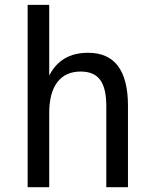

<svg xmlns="http://www.w3.org/2000/svg" viewBox="-20 -780 642 800"><path d="M95.2 -759.8H185.1V-464.8Q232.9 -560.1 347.2 -560.1Q513.2 -560.1 513.2 -338.9V0H422.9V-338.9Q422.9 -412.6 397.2 -447.3Q371.6 -481.9 316.4 -481.9Q252.4 -481.9 218.8 -437.5Q185.1 -393.1 185.1 -309.1V0H95.2Z"/></svg>

Font: Vazir Code Hack
Style: Code-Hack
Weight: 400
Foundry: DejaVu fonts team - Redesigned by Saber Rastikerdar
Version: Version 1.1.2